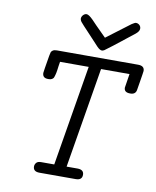

<svg xmlns="http://www.w3.org/2000/svg" viewBox="-89 -882 773 950"><g transform="rotate(10 297.5 -406.5)"><path d="M108 -490Q108 -495 122 -578Q124 -590 126 -596Q128 -602 135 -606.5Q142 -611 155 -611H563Q595 -611 595 -585Q595 -583 592.5 -567Q590 -551 586 -526.5Q582 -502 580 -490Q577 -464 550 -464H548Q518 -464 518 -488Q518 -492 529 -558H386L302 -53H359Q389 -52 389 -27Q389 0 357 0H175Q143 0 143 -26Q143 -36 150 -44.5Q157 -53 174 -53H240L324 -558H180Q178 -548 176.5 -536Q175 -524 174 -517Q173 -510 171.5 -502Q170 -494 168.5 -489.5Q167 -485 165.5 -480Q164 -475 161.5 -472.5Q159 -470 156 -468Q153 -466 149 -465Q145 -464 140 -464H136Q108 -464 108 -490ZM244 -788Q245 -798 252.5 -805.5Q260 -813 269 -813Q280 -813 302 -791Q308 -785 326 -766Q356 -736 378 -714L496 -803Q511 -813 517 -813Q527 -813 534.5 -806Q542 -799 542 -788Q542 -775 525 -761Q395 -658 386 -653Q379 -649 374 -649Q364 -649 350 -663Q327 -687 296 -721Q258 -761 251 -770Q244 -779 244 -788Z"/></g></svg>

Font: CMU Typewriter Text
Style: LightOblique
Weight: 200
Italic angle: -9.46001°
Version: Version 0.7.0